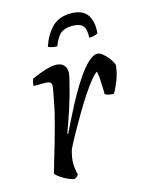

<svg xmlns="http://www.w3.org/2000/svg" viewBox="-108 -766 639 834"><g transform="rotate(-15 212.0 -349.5)"><path d="M124 0Q116 0 103 -5Q90 -10 77 -17.5Q64 -25 54 -33Q44 -41 42 -46Q46 -61 55.5 -93Q65 -125 78 -169.5Q91 -214 104 -264Q113 -296 119.5 -329Q126 -362 130.5 -386Q135 -410 135 -417Q135 -428 128 -432Q121 -436 108 -436H55Q55 -444 57 -452.5Q59 -461 61 -467Q78 -475 98 -482.5Q118 -490 137 -495Q156 -500 169 -500Q193 -500 205.5 -488Q218 -476 218 -454Q218 -445 212.5 -422Q207 -399 198.5 -368Q190 -337 179.5 -304Q169 -271 159 -243Q149 -215 143 -199L146 -196Q163 -230 183.5 -271.5Q204 -313 227 -353.5Q250 -394 273 -427Q296 -460 318 -480Q340 -500 358 -500Q368 -500 379 -491.5Q390 -483 400 -471.5Q410 -460 416.5 -448.5Q423 -437 424 -431Q420 -396 408.5 -366Q397 -336 383 -313Q371 -313 360.5 -315.5Q350 -318 344 -322Q344 -331 343.5 -350.5Q343 -370 341.5 -391.5Q340 -413 337 -425Q328 -421 309.5 -399Q291 -377 268.5 -343Q246 -309 223 -270Q200 -231 179 -193.5Q158 -156 144 -127Q140 -113 137 -97.5Q134 -82 134 -66Q134 -53 136 -40Q138 -27 141 -14Q139 -11 135.5 -7.5Q132 -4 124 0ZM199 -576Q184 -576 173 -579Q162 -582 159 -585Q176 -636 207.5 -667.5Q239 -699 292 -699Q346 -699 366.5 -667.5Q387 -636 382 -585Q377 -582 366.5 -579Q356 -576 343 -576Q345 -617 330.5 -631Q316 -645 285 -645Q252 -645 233.5 -631Q215 -617 199 -576Z"/></g></svg>

Font: Texturina 12pt Light
Style: Italic
Weight: 300
Italic angle: -11°
Designer: Guillermo Torres Carreño
Foundry: Omnibus-Type
Version: Version 1.002